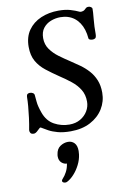

<svg xmlns="http://www.w3.org/2000/svg" viewBox="-107 -772 776 1146"><g transform="rotate(-10 280.5 -199.0)"><path d="M34.7 -35.2Q41.5 -69.8 46.4 -107.4Q51.3 -145 54 -177.7Q56.6 -210.4 56.6 -230Q57.1 -245.6 63.2 -249.8Q69.3 -253.9 77.1 -253.9Q88.9 -253.9 96.7 -248.3Q104.5 -242.7 104.5 -233.4Q106 -221.2 108.2 -194.3Q110.4 -167.5 125.5 -125.5Q144.5 -72.8 187 -49.6Q229.5 -26.4 278.3 -26.4Q316.4 -26.4 344.7 -43Q373 -59.6 388.9 -86.2Q404.8 -112.8 404.8 -143.6Q404.8 -185.5 385.7 -216.6Q366.7 -247.6 335.4 -272.5Q304.2 -297.4 267.6 -321.3Q227.1 -348.6 192.9 -375.5Q158.7 -402.3 138.4 -437.7Q118.2 -473.1 118.2 -524.9Q118.2 -585 146.7 -625.5Q175.3 -666 223.6 -686.8Q272 -707.5 330.6 -707.5Q372.6 -707.5 402.1 -698.7Q431.6 -689.9 454.1 -679.2Q455.1 -678.7 457.5 -678Q460 -677.2 466.3 -677.7Q478.5 -679.2 484.4 -684.3Q490.2 -689.5 495.4 -694.3Q500.5 -699.2 509.8 -699.2Q519 -699.2 526.1 -694.3Q533.2 -689.5 533.2 -682.6Q533.7 -675.8 532.5 -659.7Q531.2 -643.6 529.3 -621.8Q527.3 -600.1 526.1 -576.4Q524.9 -552.7 525.4 -530.8Q524.9 -510.7 517.8 -506.3Q510.7 -502 502.9 -502Q490.7 -502 484.6 -505.6Q478.5 -509.3 478.5 -512.7Q476.1 -542 468.5 -566.2Q460.9 -590.3 448.2 -609.1Q435.5 -627.9 418.5 -640.9Q401.4 -653.8 380.4 -660.4Q359.4 -667 335 -667Q304.7 -667 276.6 -656Q248.5 -645 230.5 -621.8Q212.4 -598.6 212.4 -561Q212.4 -522.9 232.9 -493.9Q253.4 -464.8 284.4 -441.9Q315.4 -418.9 347.2 -398.4Q375 -380.4 402.8 -360.4Q430.7 -340.3 453.4 -315.2Q476.1 -290 489.7 -257.1Q503.4 -224.1 503.4 -180.2Q503.4 -127.4 476.1 -83Q448.7 -38.6 398.4 -12Q348.1 14.6 278.3 14.6Q233.4 14.6 201.2 5.9Q168.9 -2.9 146.5 -15.1Q124 -27.3 106.9 -38.1Q103 -40.5 99.4 -37.6Q95.7 -34.7 90.8 -29.8Q76.2 -15.1 69.8 -12.5Q63.5 -9.8 60.1 -9.8Q44.9 -9.8 39.6 -17.1Q34.2 -24.4 34.7 -35.2ZM251 73.7Q273.9 73.7 289.1 89.6Q304.2 105.5 304.2 138.2Q304.2 147.9 302.7 159.2Q298.8 190.4 283.4 220.7Q268.1 251 247.1 273.9Q226.1 296.9 204.6 307.6Q199.7 310.1 193.8 310.1Q187 310.1 181.2 306.9Q175.3 303.7 175.3 297.9Q175.3 291 184.1 282.2Q194.8 271.5 206.5 249.8Q218.3 228 222.2 200.2Q204.6 200.2 189.9 186.8Q175.3 173.3 175.3 148.9Q175.3 146 175.5 143.3Q175.8 140.6 176.3 137.7Q180.7 104 203.1 88.9Q225.6 73.7 251 73.7Z"/></g></svg>

Font: Gelasio
Style: Italic
Weight: 400
Italic angle: -8.5°
Designer: Eben Sorkin
Foundry: Eben Sorkin
Version: Version 1.008